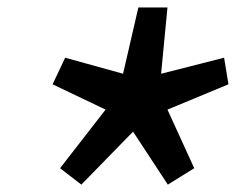

<svg xmlns="http://www.w3.org/2000/svg" viewBox="-20 -586 640 515"><path d="M198.2 -90.8 141.1 -134.8 263.2 -292 121.1 -359.9 154.8 -431.2 310.1 -388.2 351.1 -565.9H429.2L412.1 -388.2L581.1 -431.2L592.8 -359.9L429.2 -292L501 -134.8L430.2 -90.8L336.9 -232.9Z"/></svg>

Font: Office Code Pro Bold Italic
Style: Regular
Weight: 700
Italic angle: -9°
Designer: Nathan Rutzky & Paul D. Hunt
Foundry: Adobe Systems Incorporated
Version: Version 1.004;PS 001.004;hotconv 1.0.70;makeotf.lib2.5.58329